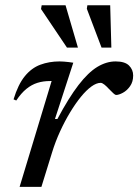

<svg xmlns="http://www.w3.org/2000/svg" viewBox="-20 -724 536 744"><path d="M180 -410Q179 -410 177.2 -410Q175.5 -410 174 -410Q147.5 -410 125 -403Q102.5 -396 82.2 -379.5Q62 -363 43 -334.5L32.5 -339Q50 -396.5 76 -428.5Q102 -460.5 136.2 -473.2Q170.5 -486 211 -486Q220 -486 228.5 -485.2Q237 -484.5 246 -483.5Q255 -482.5 264 -481L193 -263H202.5Q246.5 -345.5 284.2 -394.5Q322 -443.5 357.2 -464.8Q392.5 -486 428 -486Q464 -486 480 -470Q496 -454 496 -431.5Q496 -407 484 -390Q472 -373 456.2 -364.5Q440.5 -356 429.5 -356Q426.5 -356 419.2 -362.5Q412 -369 402.5 -379Q393.5 -389 384.8 -396Q376 -403 370 -403Q354 -403 334.2 -388.8Q314.5 -374.5 293.5 -348.8Q272.5 -323 251.8 -288.8Q231 -254.5 212.8 -214.8Q194.5 -175 181.5 -132.5L140.5 0H56ZM282 -539.5H239.5L139 -689L141.5 -703.5H234ZM411.5 -539.5H373.5L316.5 -690L318.5 -703.5H407Z"/></svg>

Font: Newsreader 11pt
Style: Italic
Weight: 400
Italic angle: -17°
Version: Version 1.003